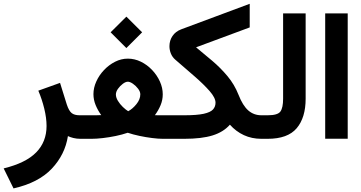

<svg xmlns="http://www.w3.org/2000/svg" viewBox="-53 -749 1949 1036"><path d="M313.5 -14.6Q297.9 85.4 226.1 161.4Q154.3 237.3 20 267.6L-33.2 159.7Q86.4 130.4 142.3 73.2Q198.2 16.1 198.2 -69.3Q198.2 -112.3 185.8 -163.1Q173.3 -213.9 153.8 -259.8L271 -301.8L307.6 -184.6Q318.8 -150.9 333.7 -138.9Q348.6 -127 376.5 -127H395.5V0H381.8Q360.4 0 343 -4.4Q325.7 -8.8 313.5 -14.6Z M543.9 -574.7 628.9 -659.2 713.9 -574.7 628.9 -489.7ZM782.7 -127.4Q795.4 -127 805.4 -127Q815.4 -127 823.7 -127H870.1V0H825.2Q801.3 0 768.1 -4.2Q734.9 -8.3 700.2 -15.6Q665.5 -22.9 636.2 -32.7Q606.4 -22.5 570.8 -15.1Q535.2 -7.8 501 -3.9Q466.8 0 441.4 0H376V-127H441.9Q454.1 -127 465.8 -127Q477.5 -127 493.2 -127.9Q474.6 -153.8 462.9 -182.4Q451.2 -210.9 451.2 -241.2Q451.2 -275.4 466.6 -309.3Q481.9 -343.3 508.3 -371.1Q534.7 -398.9 567.9 -415.8Q601.1 -432.6 636.7 -432.6Q673.3 -432.6 707.3 -416Q741.2 -399.4 767.8 -371.3Q794.4 -343.3 809.8 -309.1Q825.2 -274.9 825.2 -240.2Q825.2 -209.5 813.5 -181.4Q801.8 -153.3 782.7 -127.4ZM636.7 -308.1Q625 -308.1 609.9 -296.9Q594.7 -285.6 583.5 -269.8Q572.3 -253.9 572.3 -239.3Q572.3 -222.7 583.3 -204.8Q594.2 -187 609.6 -172.1Q625 -157.2 638.7 -148.9Q662.1 -161.1 683.1 -187Q704.1 -212.9 704.1 -240.2Q704.1 -254.4 692.1 -270.3Q680.2 -286.1 664.3 -297.1Q648.4 -308.1 636.7 -308.1Z M1004.9 -493.7Q1047.4 -459 1092 -421.1Q1136.7 -383.3 1174.3 -338.4Q1211.9 -293.5 1233.9 -237.8Q1256.8 -179.2 1286.6 -153.1Q1316.4 -127 1357.4 -127H1371.6V0H1357.4Q1305.7 0 1262.9 -19.8Q1220.2 -39.6 1187.5 -76.2Q1152.8 -36.6 1094.2 -18.3Q1035.6 0 941.4 0H850.6V-127H940.9Q1009.3 -127 1045.9 -135Q1082.5 -143.1 1096.2 -158.2Q1109.9 -173.3 1109.9 -194.8Q1109.9 -221.2 1078.1 -257.6Q1046.4 -293.9 996.6 -337.2Q946.8 -380.4 893.1 -426.8Q877 -440.4 869.1 -460Q861.3 -479.5 861.3 -499.5Q861.3 -530.3 877.7 -554.7Q894 -579.1 924.8 -590.8L1294.4 -728.5V-601.1Z M1352.1 0V-127H1391.6Q1445.3 -127 1460 -147.2Q1474.6 -167.5 1474.6 -216.3V-676.8H1596.2V-216.8Q1596.2 -114.3 1547.9 -57.1Q1499.5 0 1391.1 0Z M1701.7 -676.8H1823.2V-0.5H1701.7Z"/></svg>

Font: Vazir WOL
Style: Bold-WOL
Weight: 700
Designer: Saber Rastikerdar
Foundry: Saber Rastikerdar
Version: Version 30.0.0